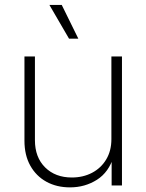

<svg xmlns="http://www.w3.org/2000/svg" viewBox="-20 -770 607 797"><path d="M270.5 7.8Q215.3 7.8 172.6 -15.6Q129.9 -39.1 105.7 -82.5Q81.5 -126 81.5 -185.5V-535.6H125V-188Q125 -117.2 167.2 -75.2Q209.5 -33.2 278.3 -33.2Q324.7 -33.2 362.1 -52.7Q399.4 -72.3 420.9 -108.2Q442.4 -144 442.4 -192.4V-535.6H486.3V0H443.4V-121.6H452.1Q432.1 -55.2 382.3 -23.7Q332.5 7.8 270.5 7.8ZM266.6 -609.4 185.1 -749.5H236.3L305.2 -609.4Z"/></svg>

Font: Inter 20pt ExtraLight
Style: Regular
Weight: 250
Version: Version 4.001;git-66647c0bb